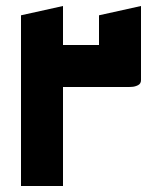

<svg xmlns="http://www.w3.org/2000/svg" viewBox="-20 -620 540 640"><path d="M50 0V-569L190 -600V-470H310V-569L450 -600V-353Q450 -341 440 -336Q430 -331 420 -330.5Q410 -330 410 -330H190V0Z"/></svg>

Font: Reem Kufi
Style: Bold
Weight: 700
Designer: Khaled Hosny
Version: Version 1.001